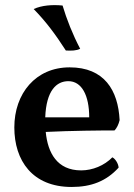

<svg xmlns="http://www.w3.org/2000/svg" viewBox="-20 -735 534 764"><path d="M299 -541C269 -598 245 -659 229 -713C189 -717 146 -714 114 -699C161 -651 199 -601 242 -534C264 -533 284 -533 299 -541ZM427 -109C395 -76 348 -57 303 -57C207 -57 170 -127 162 -210C262 -215 384 -216 436 -216C445 -226 452 -240 456 -257C450 -376 395 -467 257 -467C122 -467 37 -363 37 -228C37 -96 109 9 265 9C343 9 403 -14 452 -68C451 -84 439 -103 427 -109ZM252 -412C305 -412 335 -356 335 -268H160C164 -375 205 -412 252 -412Z"/></svg>

Font: Vollkorn Semibold
Style: Regular
Weight: 600
Designer: Friedrich Althausen
Foundry: Friedrich Althausen
Version: Version 4.015;PS 004.015;hotconv 1.0.88;makeotf.lib2.5.64775